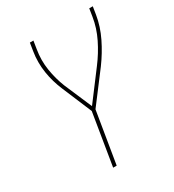

<svg xmlns="http://www.w3.org/2000/svg" viewBox="-178 -838 855 941"><g transform="rotate(-30 250.0 -367.5)"><path d="M184 0 232 -293 161 -462Q150 -488 142 -515.5Q134 -543 129.5 -572Q125 -601 125 -631Q125 -661 130 -691L137 -735H157L150 -691Q140 -632 149 -575.5Q158 -519 178 -469L245 -313L364 -471Q402 -521 429.5 -577Q457 -633 466 -691L473 -735H493L486 -691Q476 -630 447.5 -571.5Q419 -513 380 -460L252 -291L204 0Z"/></g></svg>

Font: Iosevka Curly Thin
Style: Italic
Weight: 100
Italic angle: -9°
Monospace: yes
Designer: Belleve Invis
Foundry: Belleve Invis
Version: Version 22.1.2; ttfautohint (v1.8.4)